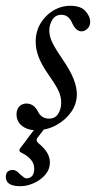

<svg xmlns="http://www.w3.org/2000/svg" viewBox="-46 -436 331 662"><path d="M79 13Q49 13 30 -2Q11 -17 11 -42Q11 -59 20.5 -69Q30 -79 45 -79Q70 -79 84 -53Q96 -27 123 -27Q144 -27 154.5 -43.5Q165 -60 165 -82Q165 -105 154 -126.5Q143 -148 121 -179Q99 -210 88 -237.5Q77 -265 77 -292Q77 -327 93.5 -355Q110 -383 137.5 -399.5Q165 -416 196 -416Q233 -416 249 -397.5Q265 -379 265 -361Q265 -346 255.5 -337Q246 -328 235 -328Q216 -328 203 -356Q191 -385 166 -385Q145 -385 134.5 -368Q124 -351 124 -331Q124 -309 136 -286Q148 -263 172 -228Q219 -160 219 -111Q219 -78 199.5 -50Q180 -22 148 -4.5Q116 13 79 13ZM24 206Q-26 206 -26 174Q-26 150 -1 150Q10 150 23 165Q39 179 44 179Q72 179 72 145Q72 112 27 90Q17 85 23 76L81 -1H114L84 38Q75 49 89 60Q126 90 126 124Q126 148 110 166.5Q94 185 70.5 195.5Q47 206 24 206Z"/></svg>

Font: Junicode
Style: Italic
Weight: 400
Italic angle: -11°
Designer: Peter S. Baker
Version: Version 2.100; ttfautohint (v1.8.4)